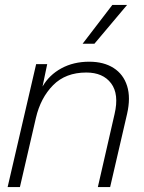

<svg xmlns="http://www.w3.org/2000/svg" viewBox="-20 -761 587 781"><path d="M11 0 127 -500H172L153 -409Q180 -456 229.5 -483Q279 -510 343 -510Q402 -510 442 -484.5Q482 -459 497 -411.5Q512 -364 497 -298L428 0H378L446 -297Q465 -378 432 -422Q399 -466 331 -466Q247 -466 196 -414.5Q145 -363 126 -281L61 0ZM437 -741H497L364 -583H316Z"/></svg>

Font: Prodigy Sans Light
Style: Italic
Weight: 300
Italic angle: -13°
Designer: Wei Huang
Foundry: Wei Huang
Version: Version 1.003; ttfautohint (v1.8.3)